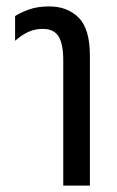

<svg xmlns="http://www.w3.org/2000/svg" viewBox="-20 -578 364 598"><path d="M177 0V-391Q177 -441 162.5 -464.5Q148 -488 113 -488Q88 -488 67 -478Q46 -468 27 -451V-528Q42 -538 69 -548Q96 -558 133 -558Q190 -558 225 -523Q260 -488 260 -404V0Z"/></svg>

Font: Noto Sans Thai ExtCond
Style: Regular
Weight: 400
Width: 2
Designer: Monotype Design Team
Foundry: Monotype Imaging Inc.
Version: Version 2.002; ttfautohint (v1.8.4.7-5d5b)